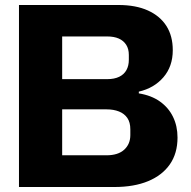

<svg xmlns="http://www.w3.org/2000/svg" viewBox="-20 -749 763 769"><path d="M56 0V-729H454Q524 -729 572.5 -707Q621 -685 646.5 -645Q672 -605 672 -548Q672 -483 634.5 -439.5Q597 -396 536 -382V-375Q586 -367 620.5 -342.5Q655 -318 673 -281Q691 -244 691 -198Q691 -135 660.5 -91Q630 -47 573.5 -23.5Q517 0 438 0ZM229 -127H406Q453 -127 477.5 -149.5Q502 -172 502 -208V-231Q502 -259 490 -276.5Q478 -294 456.5 -302.5Q435 -311 407 -311H213V-432H409Q438 -432 457.5 -441.5Q477 -451 486.5 -468.5Q496 -486 496 -509V-529Q496 -553 485.5 -569.5Q475 -586 456 -594.5Q437 -603 409 -603H229Z"/></svg>

Font: Hubot Sans
Style: Bold
Weight: 700
Designer: Deni Anggara
Foundry: GitHub, Inc., Subsidiary of Microsoft Corporation
Version: Version 2.000